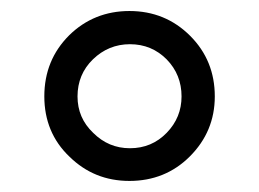

<svg xmlns="http://www.w3.org/2000/svg" viewBox="-20 -744 468 347"><path d="M60.1 -569.8C60.1 -526.4 75.2 -489.7 105.5 -460.9C135.3 -431.6 171.4 -417 213.9 -417C256.8 -417 293.5 -431.6 323.2 -461.4C353 -491.2 368.2 -527.3 368.2 -569.8C368.2 -612.8 353.5 -649.4 323.7 -679.2C293.9 -709 257.3 -724.1 213.9 -724.1C171.4 -724.1 134.8 -709.5 105 -680.2C75.2 -650.4 60.1 -613.8 60.1 -569.8ZM120.1 -569.8C120.1 -596.2 129.4 -618.7 147.9 -636.7C166.5 -654.8 189 -664.1 214.8 -664.1C241.2 -664.1 263.2 -654.8 281.2 -636.7C299.3 -618.2 308.1 -595.7 308.1 -569.8C308.1 -544.4 299.3 -522.5 281.2 -503.9C263.2 -485.4 241.2 -476.1 214.8 -476.1C189 -476.1 167 -485.4 148.4 -503.9C129.4 -522 120.1 -543.9 120.1 -569.8Z"/></svg>

Font: Noto Reveo Sans
Style: Regular
Weight: 400
Designer: Monotype Design team
Foundry: Monotype Imaging Inc.
Version: Version 1.04